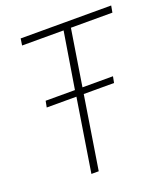

<svg xmlns="http://www.w3.org/2000/svg" viewBox="-130 -793 778 887"><g transform="rotate(-20 259.5 -350.0)"><path d="M513 -667H309L265 -390H415L409 -359H260L203 0H167L224 -359H78L84 -390H228L273 -667H69L74 -700H519Z"/></g></svg>

Font: Georama ExtraLight
Style: Italic
Weight: 200
Italic angle: -9°
Designer: Jean-Baptiste Levee
Foundry: Production Type
Version: Version 1.000